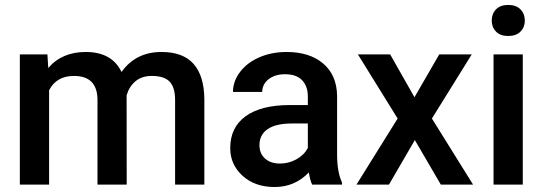

<svg xmlns="http://www.w3.org/2000/svg" viewBox="-20 -749 2209 779"><path d="M172.4 -528.3 175.8 -473.1Q231.4 -538.1 328.1 -538.1Q434.1 -538.1 473.1 -457Q530.8 -538.1 635.3 -538.1Q722.7 -538.1 765.4 -489.7Q808.1 -441.4 809.1 -347.2V0H690.4V-343.8Q690.4 -394 668.5 -417.5Q646.5 -440.9 595.7 -440.9Q555.2 -440.9 529.5 -419.2Q503.9 -397.5 493.7 -362.3L494.1 0H375.5V-347.7Q373 -440.9 280.3 -440.9Q209 -440.9 179.2 -382.8V0H60.5V-528.3Z M1246.6 0Q1238.8 -15.1 1232.9 -49.3Q1176.3 9.8 1094.2 9.8Q1014.6 9.8 964.4 -35.6Q914.1 -81.1 914.1 -147.9Q914.1 -232.4 976.8 -277.6Q1039.6 -322.8 1156.2 -322.8H1229V-357.4Q1229 -398.4 1206.1 -423.1Q1183.1 -447.8 1136.2 -447.8Q1095.7 -447.8 1069.8 -427.5Q1043.9 -407.2 1043.9 -376H925.3Q925.3 -419.4 954.1 -457.3Q982.9 -495.1 1032.5 -516.6Q1082 -538.1 1143.1 -538.1Q1235.8 -538.1 1291 -491.5Q1346.2 -444.8 1347.7 -360.4V-122.1Q1347.7 -50.8 1367.7 -8.3V0ZM1116.2 -85.4Q1151.4 -85.4 1182.4 -102.5Q1213.4 -119.6 1229 -148.4V-248H1165Q1099.1 -248 1065.9 -225.1Q1032.7 -202.1 1032.7 -160.2Q1032.7 -126 1055.4 -105.7Q1078.1 -85.4 1116.2 -85.4Z M1661.6 -354.5 1762.2 -528.3H1894L1732.4 -268.1L1899.4 0H1768.6L1663.1 -180.7L1558.1 0H1426.3L1593.3 -268.1L1432.1 -528.3H1563Z M2101.1 0H1982.4V-528.3H2101.1ZM1975.1 -665.5Q1975.1 -692.9 1992.4 -710.9Q2009.8 -729 2042 -729Q2074.2 -729 2091.8 -710.9Q2109.4 -692.9 2109.4 -665.5Q2109.4 -638.7 2091.8 -620.8Q2074.2 -603 2042 -603Q2009.8 -603 1992.4 -620.8Q1975.1 -638.7 1975.1 -665.5Z"/></svg>

Font: RobotoDraft Medium
Style: Regular
Weight: 500
Version: Version 2.001152; 2014